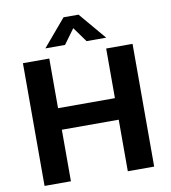

<svg xmlns="http://www.w3.org/2000/svg" viewBox="-98 -1014 975 1097"><g transform="rotate(-10 389.5 -465.0)"><path d="M554 -712H707V0H554V-299H224V0H71V-712H224V-424H554ZM326 -773H212L345 -930H432L565 -773H451L389 -859Z"/></g></svg>

Font: Muli ExtraBold
Style: Regular
Weight: 800
Designer: Vernon Adams
Foundry: Vernon Adams
Version: Version 2.000